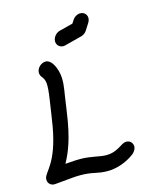

<svg xmlns="http://www.w3.org/2000/svg" viewBox="-124 -933 840 1021"><g transform="rotate(-15 296.0 -422.0)"><path d="M451.5 -803.4C455.3 -824.8 440.9 -845.6 415.8 -845.6C399.8 -845.6 383.3 -836.5 373.2 -820.7L362 -803.4L287.7 -784.3C267.8 -779 252.2 -761.7 248.9 -742.9C244.6 -718.9 262.2 -700 284.2 -700C288 -700 291.9 -700.5 295.9 -701.6L390.2 -726.1C403.5 -729.7 414.1 -737.9 421.6 -749.7L444.2 -785.2C448 -791.2 450.4 -797.4 451.5 -803.4ZM13.9 -44.5C9.9 -21.8 25.6 -2.7 48.4 -2.7H52L150.9 -11.8C165.4 -13.1 179.7 -13.8 193.6 -13.8C264.7 -13.8 280.8 2.7 340.1 2.7C391 2.7 444.2 -15.5 489.3 -49.1C498.7 -56.4 508.4 -70 510.3 -80.9C514.3 -103.6 498.6 -122.7 475.9 -122.7C445.4 -122.7 422.1 -80.9 354.9 -80.9C318.1 -80.9 276.4 -97.2 214.2 -97.2C195.3 -97.2 176.7 -96 158.2 -94.5L133.3 -92.7C148.7 -123 181 -178 203.5 -306C211.8 -352.9 217.2 -398.7 224.1 -442.7C230.1 -481.8 240.3 -529.1 227.7 -576.4C219.8 -606.7 200.7 -645.5 171.7 -645.5C149 -645.5 126.5 -626.4 122.5 -603.6C120.7 -593.6 123.8 -580 129.9 -573.6C148.5 -551.1 154.6 -534.4 140.2 -440.9C132.7 -393.9 127 -347.6 119.1 -302.9C84.3 -105.8 20.4 -81.2 13.9 -44.5Z"/></g></svg>

Font: TudorRose
Style: Oblique
Weight: 500
Italic angle: 10°
Version: Version 001.000